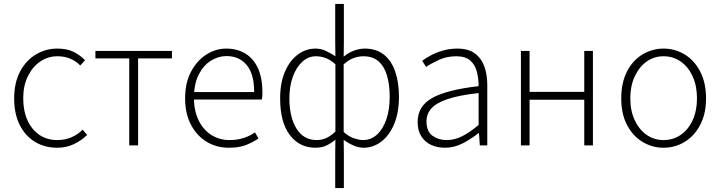

<svg xmlns="http://www.w3.org/2000/svg" viewBox="-20 -739 3661 976"><path d="M270 12Q208 12 158.5 -17.5Q109 -47 80.5 -103.5Q52 -160 52 -239Q52 -319 82.5 -376Q113 -433 163 -462.5Q213 -492 271 -492Q321 -492 354 -475.5Q387 -459 412 -433L388 -406Q367 -428 338 -440.5Q309 -453 272 -453Q223 -453 184 -426Q145 -399 121.5 -351Q98 -303 98 -239Q98 -176 119.5 -128Q141 -80 180 -53.5Q219 -27 272 -27Q311 -27 344 -41.5Q377 -56 400 -80L423 -53Q393 -24 355 -6Q317 12 270 12Z M637 0V-442H465V-480H854V-442H682V0Z M1143 12Q1081 12 1031 -18Q981 -48 951 -104.5Q921 -161 921 -239Q921 -318 951 -374.5Q981 -431 1028.5 -461.5Q1076 -492 1130 -492Q1187 -492 1228.5 -466Q1270 -440 1292 -390.5Q1314 -341 1314 -270Q1314 -262 1313.5 -252.5Q1313 -243 1311 -233H948V-271H1272Q1272 -363 1234 -408.5Q1196 -454 1131 -454Q1091 -454 1053 -431Q1015 -408 990.5 -360.5Q966 -313 966 -241Q966 -175 990 -126.5Q1014 -78 1055 -52.5Q1096 -27 1147 -27Q1186 -27 1218.5 -37.5Q1251 -48 1276 -66L1294 -35Q1266 -16 1231 -2Q1196 12 1143 12Z M1684 217V44L1685 -29Q1664 -11 1639.5 0.5Q1615 12 1584 12Q1502 12 1453 -53Q1404 -118 1404 -239Q1404 -317 1428 -373.5Q1452 -430 1493 -461Q1534 -492 1584 -492Q1612 -492 1636 -480.5Q1660 -469 1685 -453L1684 -524V-719H1728V-524L1727 -451Q1751 -471 1779 -481.5Q1807 -492 1834 -492Q1892 -492 1930.5 -462Q1969 -432 1988.5 -376.5Q2008 -321 2008 -247Q2008 -166 1983.5 -108Q1959 -50 1918 -19Q1877 12 1828 12Q1804 12 1778 1Q1752 -10 1727 -28L1728 44V217ZM1590 -27Q1615 -27 1637 -36.5Q1659 -46 1685 -70V-412Q1660 -435 1635.5 -444Q1611 -453 1586 -453Q1547 -453 1516.5 -425Q1486 -397 1468.5 -348.5Q1451 -300 1451 -239Q1451 -144 1487 -85.5Q1523 -27 1590 -27ZM1825 -27Q1866 -27 1896.5 -55Q1927 -83 1944 -132.5Q1961 -182 1961 -247Q1961 -306 1948 -352.5Q1935 -399 1905.5 -426Q1876 -453 1827 -453Q1804 -453 1779 -444.5Q1754 -436 1727 -412V-68Q1754 -44 1780.5 -35.5Q1807 -27 1825 -27Z M2242 12Q2204 12 2172.5 -2Q2141 -16 2122 -45.5Q2103 -75 2103 -119Q2103 -200 2178 -241.5Q2253 -283 2413 -301Q2413 -338 2404.5 -373Q2396 -408 2371.5 -430.5Q2347 -453 2299 -453Q2251 -453 2211 -434.5Q2171 -416 2146 -399L2126 -430Q2143 -443 2170 -457.5Q2197 -472 2231.5 -482Q2266 -492 2305 -492Q2361 -492 2394.5 -467Q2428 -442 2442.5 -400Q2457 -358 2457 -307V0H2419L2415 -62H2412Q2376 -33 2332.5 -10.5Q2289 12 2242 12ZM2250 -27Q2291 -27 2329.5 -46.5Q2368 -66 2413 -104V-266Q2314 -255 2256 -235.5Q2198 -216 2173 -188Q2148 -160 2148 -122Q2148 -71 2178.5 -49Q2209 -27 2250 -27Z M2628 0V-480H2672V-272H2950V-480H2994V0H2950V-232H2672V0Z M3353 12Q3296 12 3246.5 -17.5Q3197 -47 3167.5 -103.5Q3138 -160 3138 -239Q3138 -319 3167.5 -376Q3197 -433 3246.5 -462.5Q3296 -492 3353 -492Q3411 -492 3460 -462.5Q3509 -433 3539 -376Q3569 -319 3569 -239Q3569 -160 3539 -103.5Q3509 -47 3460 -17.5Q3411 12 3353 12ZM3353 -27Q3402 -27 3440.5 -53.5Q3479 -80 3501 -128Q3523 -176 3523 -239Q3523 -302 3501 -350.5Q3479 -399 3440.5 -426Q3402 -453 3353 -453Q3305 -453 3267 -426Q3229 -399 3206.5 -350.5Q3184 -302 3184 -239Q3184 -176 3206.5 -128Q3229 -80 3267 -53.5Q3305 -27 3353 -27Z"/></svg>

Font: Source Sans 3 Light
Style: Regular
Weight: 300
Designer: Paul D. Hunt
Foundry: Adobe
Version: Version 3.052;hotconv 1.1.0;makeotfexe 2.6.0